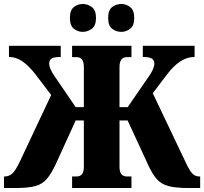

<svg xmlns="http://www.w3.org/2000/svg" viewBox="-20 -944 1025 964"><path d="M590 -784Q563 -784 543 -799.5Q523 -815 523 -854Q523 -893 543 -908.5Q563 -924 590 -924Q613 -924 633.5 -908.5Q654 -893 654 -854Q654 -815 633.5 -799.5Q613 -784 590 -784ZM395 -784Q371 -784 351 -799.5Q331 -815 331 -854Q331 -893 351 -908.5Q371 -924 395 -924Q420 -924 441 -908.5Q462 -893 462 -854Q462 -815 441 -799.5Q420 -784 395 -784ZM0 0V-58H5Q24 -58 41 -72Q58 -86 83 -140L237 -467L157 -572Q126 -612 94 -635Q62 -658 25 -658V-714H285V-658Q252 -658 239.5 -650Q227 -642 227 -625Q227 -599 257 -557L360 -406H401V-608Q401 -657 365 -657H342V-714H640V-657H617Q580 -657 580 -608V-406H621L725 -557Q755 -599 755 -625Q755 -642 742 -650Q729 -658 697 -658V-714H957V-658Q919 -658 885 -635.5Q851 -613 820 -572L747 -476L907 -140Q923 -104 935 -86.5Q947 -69 957.5 -63.5Q968 -58 980 -58H985V0H926Q863 0 826.5 -9.5Q790 -19 767 -45Q744 -71 722 -120L621 -339H580V-106Q580 -58 617 -58H640V0H342V-58H365Q401 -58 401 -106V-339H360L260 -120Q237 -71 214.5 -45Q192 -19 156.5 -9.5Q121 0 59 0Z"/></svg>

Font: Noto Serif Condensed Black
Style: Regular
Weight: 900
Width: 3
Designer: Monotype Design Team
Foundry: Monotype Imaging Inc.
Version: Version 2.015; ttfautohint (v1.8.4.7-5d5b)